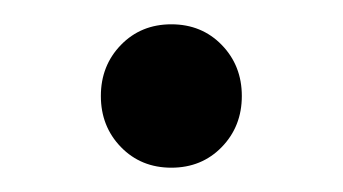

<svg xmlns="http://www.w3.org/2000/svg" viewBox="-20 -126 282 158"><path d="M121 12Q96 12 79.5 -5Q63 -22 63 -47Q63 -72 79.5 -89Q96 -106 121 -106Q146 -106 162.5 -89Q179 -72 179 -47Q179 -22 162.5 -5Q146 12 121 12Z"/></svg>

Font: Wix Madefor Text
Style: Regular
Weight: 400
Designer: Dalton Maag Ltd
Foundry: Dalton Maag Ltd
Version: Version 3.100